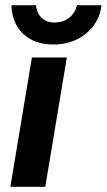

<svg xmlns="http://www.w3.org/2000/svg" viewBox="-20 -722 412 742"><path d="M20 0 103.3 -500H238.3L155 0ZM186.7 -550Q112.5 -550 69.2 -591.7Q25.8 -633.3 24.2 -701.7H119.2Q122.5 -669.2 142.5 -651.7Q162.5 -634.2 193.3 -635Q225.8 -635.8 248.3 -654.2Q270.8 -672.5 277.5 -701.7H372.5Q363.3 -633.3 311.7 -591.7Q260 -550 186.7 -550Z"/></svg>

Font: Familjen Grotesk
Style: Bold Italic
Weight: 700
Italic angle: -9.46201°
Designer: Anders Wikstroem, Jonas Baeckman, Matilda Gysing, Kristian Moeller
Foundry: Familjen STHLM AB
Version: Version 2.002; ttfautohint (v1.8.4.7-5d5b)